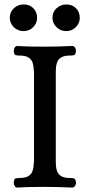

<svg xmlns="http://www.w3.org/2000/svg" viewBox="-20 -841 404 864"><path d="M231 -117Q231 -103 232.5 -89Q234 -75 240 -64Q246 -53 259 -46.5Q272 -40 296 -40Q307 -40 313.5 -38Q320 -36 322 -19Q322 -11 317.5 -4Q313 3 304 3Q239 0 180 0Q150 0 121 0.5Q92 1 60 3Q50 3 46 -4Q42 -11 42 -19Q43 -36 50 -38Q57 -40 67 -40Q91 -40 104 -46.5Q117 -53 123 -64Q129 -75 130.5 -89Q132 -103 133 -117V-514Q132 -528 130.5 -542Q129 -556 123 -567Q117 -578 104 -584.5Q91 -591 67 -591Q57 -591 50 -593Q43 -595 42 -612Q42 -620 46 -627Q50 -634 60 -634Q92 -632 120.5 -631.5Q149 -631 179 -631Q239 -631 304 -634Q313 -634 317.5 -627Q322 -620 322 -612Q320 -595 313.5 -593Q307 -591 296 -591Q272 -591 259 -584.5Q246 -578 240 -567Q234 -556 232.5 -542Q231 -528 231 -514ZM87 -821Q113 -821 130 -804Q147 -787 147 -761Q147 -737 129.5 -719Q112 -701 86 -701Q60 -701 42 -719Q24 -737 24 -761Q24 -787 42.5 -804Q61 -821 87 -821ZM279 -821Q305 -821 322 -804Q339 -787 339 -761Q339 -737 321.5 -719Q304 -701 278 -701Q252 -701 234 -719Q216 -737 216 -761Q216 -787 234.5 -804Q253 -821 279 -821Z"/></svg>

Font: Alice
Style: Regular
Weight: 400
Designer: Cyreal (www.cyreal.org)
Foundry: Cyreal (www.cyreal.org)
Version: Version 1.010